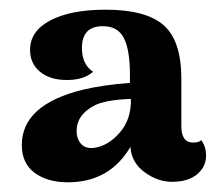

<svg xmlns="http://www.w3.org/2000/svg" viewBox="-20 -740 449 396"><path d="M395 -451Q405 -438 405 -419Q405 -396 386.5 -380.5Q368 -365 335 -365Q305 -365 278 -385Q251 -405 249 -437Q206 -364 120 -364Q78 -364 51.5 -383.5Q25 -403 25 -441Q25 -524 151 -555Q193 -565 248 -569V-586Q248 -637 235.5 -661.5Q223 -686 192 -686Q149 -686 149 -641Q149 -607 172 -592Q153 -575 118 -575Q83 -575 62.5 -592Q42 -609 42 -637Q42 -676 84 -698Q126 -720 198 -720Q281 -720 317.5 -688Q354 -656 354 -578V-480Q354 -446 378 -446Q391 -446 395 -451ZM174 -435Q203 -439 227 -466.5Q251 -494 250 -536Q196 -534 174 -522Q138 -503 138 -470Q138 -454 147 -443.5Q156 -433 174 -435Z"/></svg>

Font: Arima Koshi Bold
Style: Regular
Weight: 700
Designer: Joana Correia and Natanael Gama
Foundry: NDISCOVER
Version: Version 1.019;PS 001.019;hotconv 1.0.88;makeotf.lib2.5.64775